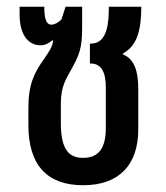

<svg xmlns="http://www.w3.org/2000/svg" viewBox="-20 -537 491 568"><path d="M226 11C332 11 389 -49 389 -154V-273C389 -326 378 -362 344 -376V-379C385 -401 398 -447 398 -517H302C302 -470 298 -408 249 -408H246V-349H249C280 -349 293 -323 293 -279V-158C293 -99 272 -70 226 -70C187 -70 160 -90 160 -173V-229C160 -285 176 -303 195 -339C222 -387 223 -412 223 -470V-517H174L162 -480C153 -470 141 -464 132 -464C117 -464 111 -481 111 -517H38V-494C38 -435 63 -403 100 -403C113 -403 125 -409 135 -418L137 -417C136 -398 123 -382 110 -362C82 -323 64 -288 64 -219V-167C64 -50 118 11 226 11Z"/></svg>

Font: Noto Sans Thai UI ExtraCondensed Medium
Style: Regular
Weight: 500
Width: 3
Designer: Monotype Design Team
Foundry: Monotype Imaging Inc.
Version: Version 1.901